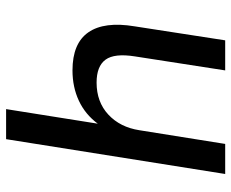

<svg xmlns="http://www.w3.org/2000/svg" viewBox="-86 -690 776 645"><g transform="rotate(-90 302.5 -368.0)"><path d="M40 0 157 -736H258L209 -428Q240 -470 286 -491.5Q332 -513 388 -513Q479 -513 516 -459.5Q553 -406 536 -304L489 0H388L435 -303Q446 -372 424 -402Q402 -432 347 -432Q282 -432 239.5 -392.5Q197 -353 187 -288L141 0Z"/></g></svg>

Font: Mulish SemiBold
Style: Italic
Weight: 600
Italic angle: -9°
Designer: Vernon Adams
Foundry: Vernon Adams
Version: Version 3.603; ttfautohint (v1.8.3)